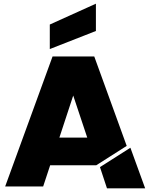

<svg xmlns="http://www.w3.org/2000/svg" viewBox="-20 -1011 807 1041"><path d="M250 -878V-745L500 -843V-991ZM491 -705H265L8 0H214L252 -115H502L667 -220ZM453 -265H302L377 -493ZM560 10H767L687 -210L522 -105Z"/></svg>

Font: Poppins STUK1
Style: Regular
Weight: 400
Designer: Jonny Pinhorn (original), Sammy Jo Hughes (modified version)
Foundry: Type Mafia
Version: Version 1.002;hotconv 1.0.109;makeotfexe 2.5.65596